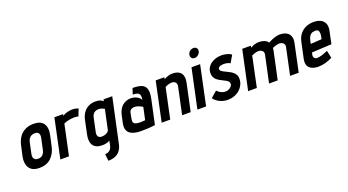

<svg xmlns="http://www.w3.org/2000/svg" viewBox="-61 -1400 4169 2301"><g transform="rotate(-20 2023.5 -249.5)"><path d="M440 -185 469 -317Q489 -409 452 -460.5Q415 -512 328 -512Q267 -512 220.5 -489.5Q174 -467 143.5 -424Q113 -381 99 -317L70 -185Q60 -134 70 -89.5Q80 -45 115.5 -17.5Q151 10 217 10Q309 10 365.5 -43.5Q422 -97 440 -185ZM357 -323 326 -177Q321 -155 310 -137Q299 -119 281.5 -109Q264 -99 239 -99Q212 -99 198 -110Q184 -121 180 -139Q176 -157 180 -177L211 -323Q217 -349 229.5 -366Q242 -383 260.5 -392Q279 -401 303 -401Q327 -401 340.5 -391.5Q354 -382 358 -364.5Q362 -347 357 -323Z M864 -410 899 -500Q885 -506 866 -510.5Q847 -515 823 -515Q792 -515 759 -506.5Q726 -498 697 -480L701 -500H590L484 0H594L677 -389Q695 -397 712 -402Q729 -407 746 -410.5Q763 -414 780 -415.5Q797 -417 813 -417Q841 -417 852.5 -413.5Q864 -410 864 -410Z M1207 64 1328 -500H1217L1213 -478Q1200 -489 1185 -496.5Q1170 -504 1153 -507Q1136 -510 1117 -510Q1066 -510 1026.5 -490.5Q987 -471 961 -434Q935 -397 924 -346L888 -176Q868 -85 901.5 -36.5Q935 12 1018 12Q1030 12 1043 10.5Q1056 9 1068.5 6Q1081 3 1092.5 -1.5Q1104 -6 1113 -12L1100 53Q1095 73 1085.5 86.5Q1076 100 1063.5 108.5Q1051 117 1037.5 120.5Q1024 124 1011 124L1020 211Q1068 211 1106 196.5Q1144 182 1170 149.5Q1196 117 1207 64ZM1193 -387 1140 -139Q1139 -131 1132 -122.5Q1125 -114 1113.5 -106.5Q1102 -99 1085.5 -94Q1069 -89 1048 -88Q1025 -87 1011.5 -97Q998 -107 994 -123.5Q990 -140 994 -159L1032 -338Q1037 -359 1046 -373.5Q1055 -388 1067.5 -396Q1080 -404 1094 -407.5Q1108 -411 1122 -411Q1134 -411 1147 -407.5Q1160 -404 1170.5 -399Q1181 -394 1187 -390.5Q1193 -387 1193 -387Z M1651 -335Q1641 -358 1620 -372.5Q1599 -387 1574 -394Q1549 -401 1525 -401Q1498 -401 1471.5 -392Q1445 -383 1422.5 -365Q1400 -347 1383.5 -319Q1367 -291 1358 -253L1337 -156Q1327 -108 1336 -76Q1345 -44 1369.5 -25Q1394 -6 1429.5 2.5Q1465 11 1507 11Q1527 11 1546.5 10.5Q1566 10 1584.5 9.5Q1603 9 1621 7.5Q1639 6 1656 4Q1673 2 1690 0L1756 -307Q1768 -364 1765 -403Q1762 -442 1742.5 -465.5Q1723 -489 1685 -499.5Q1647 -510 1590 -510L1565 -434Q1594 -434 1613.5 -429Q1633 -424 1643 -412.5Q1653 -401 1655 -382Q1657 -363 1651 -335ZM1634 -253 1600 -95Q1600 -95 1595.5 -94.5Q1591 -94 1583.5 -93.5Q1576 -93 1567.5 -92.5Q1559 -92 1551 -91.5Q1543 -91 1538 -91Q1504 -91 1484.5 -97Q1465 -103 1457 -114Q1449 -125 1449 -140Q1449 -155 1453 -174L1466 -239Q1469 -253 1475.5 -262.5Q1482 -272 1491 -277.5Q1500 -283 1510.5 -285.5Q1521 -288 1532 -288Q1555 -288 1576.5 -280.5Q1598 -273 1613.5 -265Q1629 -257 1634 -253Z M2110 -343 2037 1H2146L2220 -346Q2228 -384 2225 -412Q2222 -440 2210.5 -459Q2199 -478 2181 -489Q2163 -500 2140.5 -504.5Q2118 -509 2094 -509Q2073 -509 2052.5 -503.5Q2032 -498 2014.5 -490.5Q1997 -483 1987 -477L1992 -500H1882L1776 1H1885L1967 -386Q1985 -395 2000.5 -400.5Q2016 -406 2029 -408Q2042 -410 2053 -410Q2069 -410 2081 -405Q2093 -400 2100.5 -391Q2108 -382 2110.5 -369.5Q2113 -357 2110 -343Z M2232 0H2343L2449 -501H2339ZM2438 -710Q2413 -710 2392.5 -694Q2372 -678 2367 -652Q2362 -627 2375 -609.5Q2388 -592 2413 -592Q2438 -592 2459.5 -609.5Q2481 -627 2486 -652Q2491 -678 2477.5 -694Q2464 -710 2438 -710Z M2796 -386 2849 -477Q2835 -489 2813 -497Q2791 -505 2767 -509Q2743 -513 2722 -513Q2686 -513 2652 -503Q2618 -493 2590 -473Q2562 -453 2545 -423.5Q2528 -394 2528 -356Q2528 -327 2538 -306Q2548 -285 2564.5 -270.5Q2581 -256 2600.5 -245Q2620 -234 2640 -224.5Q2660 -215 2676.5 -205.5Q2693 -196 2703 -184.5Q2713 -173 2713 -156Q2713 -141 2704.5 -128.5Q2696 -116 2683 -107Q2670 -98 2655 -93Q2640 -88 2625 -88Q2604 -88 2584.5 -94.5Q2565 -101 2549 -112Q2533 -123 2519 -137L2441 -70Q2468 -31 2515.5 -8Q2563 15 2617 15Q2660 15 2699 1Q2738 -13 2768 -39.5Q2798 -66 2815.5 -101.5Q2833 -137 2832 -181Q2832 -206 2821.5 -225.5Q2811 -245 2794 -260Q2777 -275 2756.5 -286Q2736 -297 2716 -306.5Q2696 -316 2679 -325Q2662 -334 2651.5 -343.5Q2641 -353 2641 -365Q2641 -378 2648.5 -386Q2656 -394 2668 -398.5Q2680 -403 2692.5 -404.5Q2705 -406 2716 -406Q2732 -406 2746.5 -403.5Q2761 -401 2773.5 -396.5Q2786 -392 2796 -386Z M3487 -342 3414 0H3524L3597 -345Q3608 -393 3599.5 -425Q3591 -457 3570.5 -475.5Q3550 -494 3522 -501.5Q3494 -509 3464 -509Q3442 -509 3414.5 -501.5Q3387 -494 3361 -483Q3335 -472 3316 -461Q3304 -479 3285 -489.5Q3266 -500 3243.5 -504.5Q3221 -509 3197 -509Q3180 -509 3161 -505Q3142 -501 3124.5 -493.5Q3107 -486 3091 -477L3096 -501H2986L2879 0H2990L3071 -385Q3088 -393 3103.5 -398.5Q3119 -404 3132.5 -406.5Q3146 -409 3157 -409Q3173 -409 3186 -404Q3199 -399 3207.5 -390.5Q3216 -382 3219 -369.5Q3222 -357 3219 -342L3146 0H3256L3330 -345Q3332 -356 3333.5 -366Q3335 -376 3335 -385Q3352 -393 3369 -398.5Q3386 -404 3400 -406.5Q3414 -409 3422 -409Q3438 -409 3451.5 -404Q3465 -399 3474 -390.5Q3483 -382 3486.5 -369.5Q3490 -357 3487 -342Z M3751 -149 3757 -174 4009 -187 4042 -343Q4054 -399 4039 -436Q4024 -473 3987.5 -492Q3951 -511 3897 -511Q3843 -511 3798.5 -491Q3754 -471 3723.5 -433Q3693 -395 3681 -340L3637 -135Q3629 -97 3635.5 -69Q3642 -41 3660.5 -23Q3679 -5 3707.5 4Q3736 13 3771 13Q3816 13 3864 0Q3912 -13 3952 -35L3932 -131Q3897 -115 3860 -103Q3823 -91 3796 -91Q3783 -91 3773 -95Q3763 -99 3757.5 -107Q3752 -115 3750 -125.5Q3748 -136 3751 -149ZM3925 -313 3918 -284 3778 -275 3786 -314Q3793 -342 3802.5 -361.5Q3812 -381 3829.5 -392.5Q3847 -404 3878 -405Q3908 -407 3918.5 -392.5Q3929 -378 3929 -356Q3929 -334 3925 -313Z"/></g></svg>

Font: Advent Pro
Style: Bold Italic
Weight: 700
Italic angle: -12°
Designer: VivaRado, Andreas Kalpakidis
Foundry: VivaRado, Andreas Kalpakidis
Version: Version 3.000